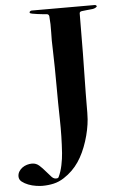

<svg xmlns="http://www.w3.org/2000/svg" viewBox="-148 -776 651 1006"><g transform="rotate(-5 177.5 -273.0)"><path d="M46 -723Q45 -727 49.5 -730Q54 -733 57 -733H389Q394 -733 397 -730Q401 -726 398 -723Q390 -715 375 -713Q360 -711 345 -710Q330 -709 318.5 -707Q307 -705 307 -696Q307 -590 305.5 -486.5Q304 -383 302 -277Q301 -242 301.5 -208.5Q302 -175 300 -140Q298 -114 292 -84.5Q286 -55 276.5 -25.5Q267 4 254.5 31Q242 58 227 80Q196 126 148 157Q122 174 93.5 180.5Q65 187 33 187Q21 187 0.5 184Q-20 181 -39.5 173.5Q-59 166 -73 155Q-87 144 -87 127Q-87 113 -80 101.5Q-73 90 -62 82Q-51 74 -37.5 70Q-24 66 -11 66Q11 66 27.5 81Q44 96 58.5 113.5Q73 131 86 144.5Q99 158 116 154Q121 152 122 149Q135 122 142 88Q149 54 151 25Q157 -63 155 -151Q153 -239 153 -327Q153 -425 150 -524Q148 -567 149.5 -610Q151 -653 147 -696Q145 -705 136 -707Q131 -707 117 -708.5Q103 -710 87 -712Q71 -714 58.5 -716.5Q46 -719 46 -723Z"/></g></svg>

Font: SoukouMincho
Style: Regular
Weight: 400
Designer: Dr. Ken Lunde (project architect, glyph set definition & overall production); Masataka HATTORI  (production & ideograph 
Foundry: Adobe Systems Incorporated
Version: Version 1.00